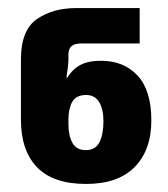

<svg xmlns="http://www.w3.org/2000/svg" viewBox="-20 -867 418 477"><path d="M194 -410Q112 -410 72 -451.5Q32 -493 32 -570V-719Q32 -792 71.5 -819.5Q111 -847 170 -847H327V-759H181Q150 -759 150 -732V-720Q150 -712 148.5 -699Q147 -686 145 -674H147Q160 -695 179.5 -705.5Q199 -716 231 -716Q288 -716 322 -679Q356 -642 356 -568Q356 -494 314.5 -452Q273 -410 194 -410ZM193 -494Q217 -494 227 -513.5Q237 -533 237 -566Q237 -595 226.5 -613Q216 -631 194 -631Q169 -631 159.5 -614Q150 -597 150 -570V-559Q150 -530 160 -512Q170 -494 193 -494Z"/></svg>

Font: Noto Sans Georgian ExtraBold
Style: Regular
Weight: 800
Designer: Monotype Design Team, Akaki Razmadze
Foundry: Google LLC
Version: Version 2.005; ttfautohint (v1.8.4.7-5d5b)